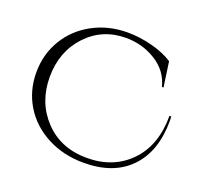

<svg xmlns="http://www.w3.org/2000/svg" viewBox="-125 -858 1072 1016"><g transform="rotate(20 410.5 -350.0)"><path d="M797 -351Q797 -179 704.5 -82.5Q612 14 443 14Q329 14 237.5 -34Q146 -82 95.5 -165Q45 -248 45 -350.5Q45 -453 95 -536Q145 -619 233 -666.5Q321 -714 429 -714Q497 -714 567.5 -695.5Q638 -677 685 -646L705 -505H696Q675 -589 599 -636.5Q523 -684 430 -684Q297 -684 208.5 -589.5Q120 -495 120 -352Q120 -209 211.5 -112.5Q303 -16 451 -16Q599 -16 692.5 -112Q786 -208 786 -375H796Q797 -363 797 -351Z"/></g></svg>

Font: Cinzel Decorative
Style: Regular
Weight: 400
Designer: Natanael Gama
Version: Version 1.002;PS 001.002;hotconv 1.0.56;makeotf.lib2.0.21325